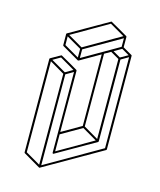

<svg xmlns="http://www.w3.org/2000/svg" viewBox="-144 -1043 1019 1221"><g transform="rotate(15 366.0 -432.5)"><path d="M233.9 75.2H231.9L120.6 10.3Q117.2 8.3 117.2 4.9L115.2 -609.9Q115.7 -612.8 118.7 -614.7Q183.1 -651.9 185.1 -651.9Q187 -651.9 242.9 -619.4Q298.8 -586.9 299.3 -586.4L300.3 -585.4L300.8 -584.5L301.3 -582.5H301.8L302.7 -178.7L431.2 -252.9L429.7 -723.6L298.3 -647.9Q296.4 -647 293 -647Q293 -647.5 292.5 -647.5L291.5 -647.9L181.2 -711.9Q178.2 -713.9 178.2 -717.8L177.7 -790.5Q178.2 -793.9 181.2 -795.4Q434.1 -941.4 436 -941.4Q437.5 -941.4 493.7 -908.9Q549.8 -876.5 550.3 -876L551.8 -874Q552.2 -873.5 552.2 -872.6L552.7 -871.6V-803.2L612.8 -768.6L614.3 -767.1Q614.3 -766.6 614.7 -766.6L615.7 -764.6L617.7 -148.9Q617.7 -145 614.3 -143.1Q235.8 75.2 233.9 75.2ZM546.4 -734.4 596.2 -762.7 546.9 -791.5 497.1 -762.7ZM541 -196.3 539.6 -722.7 483.9 -754.9 442.9 -731.4 444.3 -252.9ZM288.1 -665V-722.2L190.9 -778.3L191.4 -721.2ZM294.4 -733.4 532.7 -871.1 436 -927.2 197.8 -789.6ZM301.3 -665 539.6 -802.7V-859.4L301.3 -722.2ZM303.2 -51.3 534.7 -185.1 438 -241.2 302.7 -163.1ZM227.1 57.1 225.6 -541 128.9 -597.7 130.4 1ZM232.4 -552.7 281.7 -581.5 185.1 -637.7 135.3 -608.9ZM240.7 57.1 604.5 -152.8 602.5 -751.5 553.2 -722.7 554.7 -184.6Q554.2 -181.2 551.3 -179.2Q298.3 -33.2 296.4 -33.2Q290 -33.2 290 -39.6L288.6 -569.8L238.8 -541Z"/></g></svg>

Font: 3D Isometric
Style: Regular
Weight: 400
Designer: GGBotNet
Version: 1.10